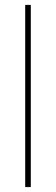

<svg xmlns="http://www.w3.org/2000/svg" viewBox="-20 -760 226 780"><path d="M105.1 -740.1V0H82.4V-740.1Z"/></svg>

Font: Inter P Thin
Style: Regular
Weight: 100
Designer: Rasmus Andersson
Foundry: rsms
Version: Version 3.018;git-588b23468